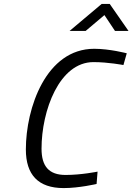

<svg xmlns="http://www.w3.org/2000/svg" viewBox="-20 -951 676 980"><path d="M417 -793 513 -874 567 -793H636L540 -931H499L335 -793ZM478 -75C478 -75 395 -58 315 -58C229 -58 192 -103 192 -192C192 -387 283 -634 457 -634C533 -634 610 -619 610 -619L627 -679C627 -679 540 -702 461 -702C215 -702 112 -400 112 -188C112 -59 175 9 305 9C384 9 473 -12 473 -12L478 -75Z"/></svg>

Font: RazerF5
Style: Italic
Weight: 400
Foundry: Razer Inc.
Version: Version 2